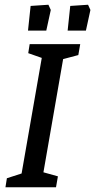

<svg xmlns="http://www.w3.org/2000/svg" viewBox="-20 -789 401 809"><path d="M246 -540 163 -63 224 -46 216 0H3L9 -38L71 -58L156 -545L99 -565L105 -603H318L310 -557ZM109 -764 184 -769 194 -747 175 -660H98ZM276 -764 351 -769 361 -747 342 -660H265Z"/></svg>

Font: Grenze
Style: Italic
Weight: 400
Italic angle: -10°
Designer: Renata Polastri
Foundry: Omnibus-Type
Version: Version 1.002; ttfautohint (v1.8)